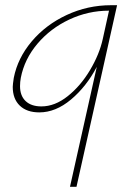

<svg xmlns="http://www.w3.org/2000/svg" viewBox="-20 -428 512 738"><path d="M430 -408 274 290H249L352 -171Q312 -95 253 -45.5Q194 4 131 4Q83 4 56 -22Q29 -48 29 -94Q29 -103 33 -129Q48 -205 102 -269Q156 -333 236.5 -370.5Q317 -408 407 -408ZM375 -278 399 -387Q319 -387 246.5 -353Q174 -319 124 -260Q74 -201 60 -129Q57 -113 57 -97Q57 -60 78.5 -39.5Q100 -19 139 -19Q191 -19 240.5 -58.5Q290 -98 326 -158.5Q362 -219 375 -278Z"/></svg>

Font: Ysabeau Extralight
Style: Italic
Weight: 200
Italic angle: -12°
Designer: Christian Thalmann (Catharsis Fonts)
Version: Version 0.003